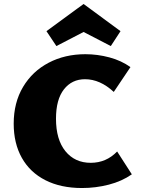

<svg xmlns="http://www.w3.org/2000/svg" viewBox="-20 -939 709 967"><path d="M49 -316Q49 -422 96 -501Q143 -580 225 -623Q307 -666 410 -666Q471 -666 531 -650Q591 -634 637 -601L553 -476Q484 -540 408 -540Q342 -540 302 -489Q262 -438 262 -341Q262 -236 309.5 -177.5Q357 -119 437 -119Q515 -119 570 -176L644 -61Q594 -26 528 -9Q462 8 393 8Q286 8 208.5 -31.5Q131 -71 90 -144Q49 -217 49 -316ZM538 -707 401 -778 264 -707 214 -782 401 -919 587 -782Z"/></svg>

Font: Ysabeau Heavy
Style: Regular
Weight: 800
Designer: Christian Thalmann (Catharsis Fonts)
Version: Version 0.003